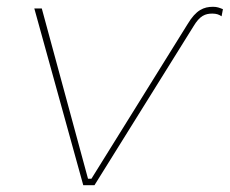

<svg xmlns="http://www.w3.org/2000/svg" viewBox="-20 -545 676 565"><path d="M549 -467C568 -499 584 -505 605 -505C617 -505 625 -502 632 -497L636 -518C626 -522 619 -525 607 -525C580 -525 557 -516 532 -474L249 -19H239L103 -520H81L225 0H258Z"/></svg>

Font: Fixel Display Thin
Style: Italic
Weight: 100
Italic angle: -10°
Designer: AlfaBravo + MacPaw
Foundry: Kyrylo Tkachov, Marchela Mozhyna, Serhii Makarenko, Maria Weinstein, Zakhar Kryvoshyya
Version: Version 1.210;Glyphs 3.2 (3217)